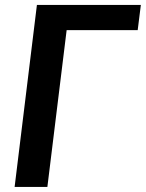

<svg xmlns="http://www.w3.org/2000/svg" viewBox="-20 -742 579 762"><path d="M526.5 -622.5H244.5L168 0H38L126.5 -722.5H539Z"/></svg>

Font: Lato 2
Style: Bold Italic
Weight: 700
Italic angle: -7°
Designer: Lukasz Dziedzic with Adam Twardoch and Botio Nikoltchev
Foundry: tyPoland Lukasz Dziedzic
Version: Version 2.015; 2015-08-06; http://www.latofonts.com/